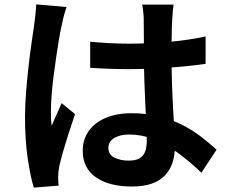

<svg xmlns="http://www.w3.org/2000/svg" viewBox="-20 -804 1040 875"><path d="M391 -614Q434 -610 477.5 -607.5Q521 -605 566 -605Q658 -605 749 -613Q840 -621 917 -638V-513Q839 -502 748 -495.5Q657 -489 566 -489Q522 -489 478.5 -490.5Q435 -492 391 -495ZM771 -783Q769 -769 767.5 -752Q766 -735 765 -718Q764 -702 763 -675Q762 -648 762 -614.5Q762 -581 762 -544Q762 -476 764 -416.5Q766 -357 769 -306.5Q772 -256 774.5 -214Q777 -172 777 -136Q777 -97 766.5 -64Q756 -31 733 -6Q710 19 672.5 32.5Q635 46 581 46Q477 46 417 4Q357 -38 357 -117Q357 -168 384 -206.5Q411 -245 461 -266.5Q511 -288 579 -288Q650 -288 708 -273Q766 -258 814 -233Q862 -208 899.5 -178.5Q937 -149 967 -122L898 -17Q841 -71 787 -110Q733 -149 679.5 -170Q626 -191 569 -191Q527 -191 500.5 -175Q474 -159 474 -130Q474 -100 501 -86Q528 -72 567 -72Q598 -72 616 -82.5Q634 -93 641.5 -113.5Q649 -134 649 -163Q649 -189 647 -231Q645 -273 642.5 -325Q640 -377 638 -433.5Q636 -490 636 -544Q636 -601 635.5 -647.5Q635 -694 635 -717Q635 -728 633 -748Q631 -768 628 -783ZM283 -772Q280 -762 274.5 -744Q269 -726 265.5 -709Q262 -692 260 -683Q255 -662 249 -626.5Q243 -591 236.5 -546.5Q230 -502 224 -455.5Q218 -409 215 -367.5Q212 -326 212 -296Q212 -281 212.5 -263.5Q213 -246 216 -231Q223 -249 230.5 -266Q238 -283 246 -300Q254 -317 261 -334L322 -284Q308 -243 293.5 -198Q279 -153 267.5 -113Q256 -73 250 -46Q248 -36 246.5 -22Q245 -8 245 1Q245 9 245.5 20.5Q246 32 247 42L134 51Q118 -2 106 -84.5Q94 -167 94 -269Q94 -325 99 -386.5Q104 -448 110.5 -505Q117 -562 124 -609.5Q131 -657 135 -686Q138 -707 141 -733.5Q144 -760 145 -784Z"/></svg>

Font: Noto Sans JP Thin
Style: Bold
Weight: 700
Version: Version 2.004-H2;hotconv 1.0.118;makeotfexe 2.5.65603